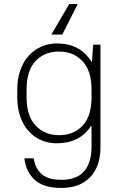

<svg xmlns="http://www.w3.org/2000/svg" viewBox="-20 -720 600 946"><path d="M259 -14Q218 -14 182.5 -29.5Q147 -45 121 -74Q95 -103 80 -145Q65 -187 65 -240V-280Q65 -332 80 -374Q95 -416 121.5 -445.5Q148 -475 184 -490.5Q220 -506 261 -506Q318 -506 361 -483Q404 -460 431 -415H433L439 -500H475V5Q475 99 424.5 152.5Q374 206 283 206Q195 206 151.5 166.5Q108 127 100 60H146Q154 111 186 138.5Q218 166 283 166Q431 166 431 0V-100H429Q374 -14 259 -14ZM271 -54Q343 -54 387 -101Q431 -148 431 -240V-280Q431 -371 386.5 -418.5Q342 -466 271 -466Q199 -466 155 -419Q111 -372 111 -280V-240Q111 -149 155.5 -101.5Q200 -54 271 -54ZM287 -550H233L321 -700H363Z"/></svg>

Font: PT Root UI Light
Style: Regular
Weight: 300
Designer: Vitaly Kuzmin
Foundry: ParaType Ltd.
Version: Version 2.000G